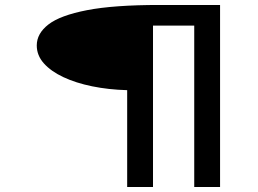

<svg xmlns="http://www.w3.org/2000/svg" viewBox="-20 -685 1040 773"><path d="M492 68V-322Q417 -324 351 -337.5Q285 -351 235 -374.5Q185 -398 156.5 -430Q128 -462 128 -502Q128 -550 175 -586.5Q222 -623 330 -644Q438 -665 622 -665H866V68H762V-582H596V68Z"/></svg>

Font: Inconsolata UltraExpanded Medium
Style: Regular
Weight: 500
Width: 9
Monospace: yes
Designer: Raph Levien, Cyreal, Brenton Simpson
Foundry: Raph Levien, Cyreal, Google
Version: Version 3.001; ttfautohint (v1.8.2.53-6de2)